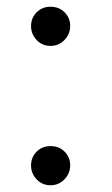

<svg xmlns="http://www.w3.org/2000/svg" viewBox="-20 -542 333 569"><path d="M89 -93Q105 -109 130 -109Q155 -109 171.5 -92.5Q188 -76 188 -52Q188 -28 171 -10.5Q154 7 130 7Q105 7 88.5 -10.5Q72 -28 72 -52Q72 -76 89 -93ZM89 -506Q105 -522 130 -522Q155 -522 171.5 -505.5Q188 -489 188 -465Q188 -441 171 -423.5Q154 -406 130 -406Q105 -406 88.5 -423.5Q72 -441 72 -465Q72 -489 89 -506Z"/></svg>

Font: Lopes Sans
Style: Regular
Weight: 400
Designer: Gabriel Lam, Diego Maldonado
Foundry: TypeRant, Foresti Design
Version: Version 4.000